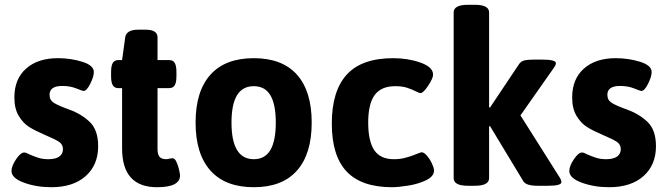

<svg xmlns="http://www.w3.org/2000/svg" viewBox="-20 -774 2783 802"><path d="M28 -60Q28 -80 47 -108.5Q66 -137 81 -137Q89 -137 103 -129Q124 -120 141.5 -114.5Q159 -109 182 -109Q212 -109 227.5 -120Q243 -131 243 -151Q243 -171 226 -182Q209 -193 162 -213Q127 -228 102 -243.5Q77 -259 58.5 -289.5Q40 -320 40 -367Q40 -444 89 -487.5Q138 -531 222 -531Q275 -531 323.5 -516Q372 -501 372 -473Q372 -454 357 -424Q342 -394 329 -394Q325 -394 299 -404.5Q273 -415 240 -415Q187 -415 187 -378Q187 -356 205 -344.5Q223 -333 270 -316Q322 -297 356 -263.5Q390 -230 390 -163Q390 -85 338 -38.5Q286 8 194 8Q132 8 80 -11Q28 -30 28 -60Z M490 -154V-406H474Q458 -406 451 -418Q444 -430 444 -456V-473Q444 -499 451 -511Q458 -523 474 -523H490L503 -618Q508 -650 557 -650H588Q638 -650 638 -618V-523H687Q703 -523 710 -511Q717 -499 717 -473V-456Q717 -430 710 -418Q703 -406 687 -406H638V-152Q638 -129 646.5 -119Q655 -109 674 -109Q679 -109 687.5 -111Q696 -113 701 -113Q710 -113 717 -98Q724 -83 728 -65Q732 -47 732 -41Q732 8 636 8Q490 8 490 -154Z M797 -262Q797 -393 859 -462Q921 -531 1040 -531Q1159 -531 1220.5 -462Q1282 -393 1282 -262Q1282 -131 1220.5 -61.5Q1159 8 1040 8Q921 8 859 -61.5Q797 -131 797 -262ZM1132 -262Q1132 -338 1109.5 -376Q1087 -414 1040 -414Q993 -414 970 -376Q947 -338 947 -262Q947 -109 1040 -109Q1087 -109 1109.5 -147.5Q1132 -186 1132 -262Z M1366 -258Q1366 -394 1428.5 -462.5Q1491 -531 1623 -531Q1684 -531 1736.5 -512.5Q1789 -494 1789 -462Q1789 -447 1768.5 -416Q1748 -385 1736 -385Q1732 -385 1718 -392Q1698 -402 1678.5 -408Q1659 -414 1631 -414Q1572 -414 1545 -377Q1518 -340 1518 -262Q1518 -184 1543.5 -146.5Q1569 -109 1625 -109Q1651 -109 1671.5 -114.5Q1692 -120 1705.5 -125Q1719 -130 1723 -132Q1739 -138 1741 -138Q1751 -138 1763.5 -123.5Q1776 -109 1784.5 -90.5Q1793 -72 1793 -62Q1793 -37 1759.5 -21Q1726 -5 1684 1.5Q1642 8 1618 8Q1490 8 1428 -57.5Q1366 -123 1366 -258Z M2325 -13Q2325 2 2268 2H2226Q2177 2 2166 -17L2027 -247L2023 -246V-30Q2023 2 1963 2H1935Q1875 2 1875 -30V-722Q1875 -754 1935 -754H1963Q2023 -754 2023 -722V-326L2027 -325L2148 -506Q2156 -518 2170 -521.5Q2184 -525 2209 -525H2246Q2302 -525 2302 -510Q2302 -502 2293 -490L2154 -292L2317 -34Q2325 -22 2325 -13Z M2358 -60Q2358 -80 2377 -108.5Q2396 -137 2411 -137Q2419 -137 2433 -129Q2454 -120 2471.5 -114.5Q2489 -109 2512 -109Q2542 -109 2557.5 -120Q2573 -131 2573 -151Q2573 -171 2556 -182Q2539 -193 2492 -213Q2457 -228 2432 -243.5Q2407 -259 2388.5 -289.5Q2370 -320 2370 -367Q2370 -444 2419 -487.5Q2468 -531 2552 -531Q2605 -531 2653.5 -516Q2702 -501 2702 -473Q2702 -454 2687 -424Q2672 -394 2659 -394Q2655 -394 2629 -404.5Q2603 -415 2570 -415Q2517 -415 2517 -378Q2517 -356 2535 -344.5Q2553 -333 2600 -316Q2652 -297 2686 -263.5Q2720 -230 2720 -163Q2720 -85 2668 -38.5Q2616 8 2524 8Q2462 8 2410 -11Q2358 -30 2358 -60Z"/></svg>

Font: Asap-Bold
Style: Bold
Weight: 700
Designer: Pablo Cosgaya
Foundry: Omnibus-Type
Version: Version 2.000; ttfautohint (v1.8)